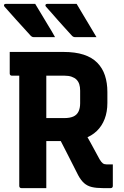

<svg xmlns="http://www.w3.org/2000/svg" viewBox="-20 -967 640 987"><path d="M161 -947Q180 -917 196 -889Q212 -861 229 -834Q246 -807 263 -776Q246 -776 232 -776Q218 -776 200.5 -776Q183 -776 155 -776Q149 -776 145 -778Q141 -780 139 -782Q113 -811 95.5 -830Q78 -849 64 -864.5Q50 -880 36 -896Q22 -912 3 -933Q-1 -938 1 -942.5Q3 -947 9 -947Q41 -947 60.5 -947Q80 -947 102.5 -947Q125 -947 161 -947ZM374 -947Q392 -917 408.5 -889Q425 -861 441.5 -834Q458 -807 476 -776Q459 -776 444.5 -776Q430 -776 413 -776Q396 -776 367 -776Q361 -776 357 -778Q353 -780 351 -782Q325 -811 307.5 -830Q290 -849 276.5 -864.5Q263 -880 249 -896Q235 -912 216 -933Q212 -938 214 -942.5Q216 -947 222 -947Q254 -947 274 -947Q294 -947 315.5 -947Q337 -947 374 -947ZM397 -320Q423 -274 445 -234.5Q467 -195 492 -148Q501 -133 508.5 -127.5Q516 -122 527 -122Q532 -122 534.5 -122Q537 -122 541 -122H560Q560 -92 560 -66.5Q560 -41 560 -11Q560 -6 557 -3Q554 0 549 0Q542 0 530.5 0Q519 0 509 0Q475 0 452 -5.5Q429 -11 412.5 -25.5Q396 -40 382 -66Q356 -117 330.5 -167.5Q305 -218 279 -268ZM30 -700Q99 -700 168 -700Q237 -700 306 -700Q367 -700 410 -686Q453 -672 480 -644.5Q507 -617 519.5 -579Q532 -541 532 -494V-438Q532 -392 518 -355.5Q504 -319 477.5 -293.5Q451 -268 413 -255Q375 -242 327 -242Q297 -242 266.5 -242Q236 -242 205 -242L194 -236V-360Q223 -360 252.5 -360Q282 -360 311 -360Q339 -360 357 -368Q375 -376 383.5 -393.5Q392 -411 392 -436V-501Q392 -520 387.5 -534Q383 -548 373 -558Q364 -567 348.5 -572.5Q333 -578 311 -578Q266 -578 220.5 -578Q175 -578 130.5 -578Q86 -578 41 -578Q36 -578 33 -581Q30 -584 30 -589Q30 -618 30 -644.5Q30 -671 30 -700ZM218 0Q185 0 154.5 0Q124 0 90 0Q85 0 82 -3Q79 -6 79 -11Q79 -92 79 -167.5Q79 -243 79 -318Q79 -393 79 -469.5Q79 -546 79 -625H230L218 -598Q218 -565 218 -532.5Q218 -500 218 -470Q218 -408 218 -348.5Q218 -289 218 -227.5Q218 -166 218 -98Q218 -71 218 -46Q218 -21 218 0Z"/></svg>

Font: RecMonoLinear Nerd Font Mono
Style: Bold
Weight: 700
Monospace: yes
Version: Version 1.085; ttfautohint (v1.8.4.7-5d5b);Nerd Fonts 3.2.1